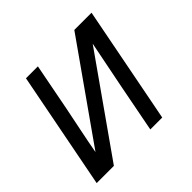

<svg xmlns="http://www.w3.org/2000/svg" viewBox="-135 -675 820 820"><g transform="rotate(-45 275.0 -265.0)"><path d="M14 0 117 -530H189L148 -318Q137 -263 125.5 -207.5Q114 -152 104 -97L409 -530H513L410 0H338L379 -212Q390 -267 401 -322.5Q412 -378 423 -433L118 0Z"/></g></svg>

Font: Lode
Style: Italic
Weight: 400
Italic angle: -11°
Monospace: yes
Designer: Belleve Invis
Foundry: Belleve Invis
Version: Version 29.2.0; ttfautohint (v1.8.3)